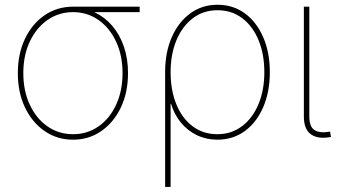

<svg xmlns="http://www.w3.org/2000/svg" viewBox="-20 -563 1393 788"><path d="M279.8 10.3Q214.4 10.3 163.1 -25.1Q111.8 -60.5 82.5 -122.1Q53.2 -183.6 53.2 -263.2Q53.2 -342.3 82.5 -403.8Q111.8 -465.3 163.1 -500.5Q214.4 -535.6 279.8 -535.6H553.2V-513.2H336.4H279.8Q221.2 -513.2 175 -481Q128.9 -448.7 102.3 -392.3Q75.7 -335.9 75.7 -263.2Q75.7 -189.9 102.3 -133.1Q128.9 -76.2 175 -44.2Q221.2 -12.2 279.8 -12.2Q338.4 -12.2 384.3 -44.2Q430.2 -76.2 456.5 -133.1Q482.9 -189.9 482.9 -263.2Q482.9 -335.9 456.3 -392.6Q429.7 -449.2 383.8 -481.2Q337.9 -513.2 279.8 -513.2V-531.7Q328.1 -531.7 369.1 -512.2Q410.2 -492.7 440.9 -456.8Q471.7 -420.9 488.5 -371.6Q505.4 -322.3 505.4 -263.2Q505.4 -183.6 476.1 -122.1Q446.8 -60.5 395.8 -25.1Q344.7 10.3 279.8 10.3Z M657.7 204.1V-267.1Q657.7 -347.7 684.8 -409.9Q711.9 -472.2 760.5 -507.8Q809.1 -543.5 872.6 -543.5Q937 -543.5 985.4 -507.8Q1033.7 -472.2 1060.5 -409.7Q1087.4 -347.2 1087.4 -267.1Q1087.4 -186.5 1060.5 -123.8Q1033.7 -61 985.1 -25.4Q936.5 10.3 872.1 10.3Q826.7 10.3 788.3 -8.1Q750 -26.4 722.7 -59.6Q695.3 -92.8 682.1 -136.7H680.2V204.1ZM872.1 -12.2Q929.7 -12.2 973.1 -44.9Q1016.6 -77.6 1040.8 -135.3Q1064.9 -192.9 1064.9 -267.1Q1064.9 -340.8 1041 -398.4Q1017.1 -456.1 973.9 -488.5Q930.7 -521 872.6 -521Q814.5 -521 771.2 -488Q728 -455.1 704.1 -397.7Q680.2 -340.3 680.2 -267.1Q680.2 -192.9 703.6 -135.3Q727.1 -77.6 770.3 -44.9Q813.5 -12.2 872.1 -12.2Z M1329.1 0.5Q1282.2 7.8 1254.6 -12.9Q1227.1 -33.7 1227.1 -85.4V-535.6H1249.5V-85.4Q1249.5 -42.5 1270.5 -29.3Q1291.5 -16.1 1328.6 -22Q1331.1 -22.9 1331.3 -22.7Q1331.5 -22.5 1334.5 -22.9L1338.4 -1Q1335.9 -0.5 1333.7 -0.2Q1331.5 0 1329.1 0.5Z"/></svg>

Font: Inter 20pt Thin
Style: Regular
Weight: 250
Version: Version 4.001;git-66647c0bb